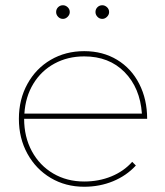

<svg xmlns="http://www.w3.org/2000/svg" viewBox="-20 -712 629 732"><path d="M246 -666Q246 -656 238 -648Q230 -640 220 -640Q209 -640 201.5 -648Q194 -656 194 -666Q194 -677 201.5 -684.5Q209 -692 220 -692Q230 -692 238 -684.5Q246 -677 246 -666ZM396 -666Q396 -656 388 -648Q380 -640 370 -640Q359 -640 351.5 -648Q344 -656 344 -666Q344 -677 351.5 -684.5Q359 -692 370 -692Q380 -692 388 -684.5Q396 -677 396 -666ZM484 -95 498 -81Q462 -42 411 -21Q360 0 301 0Q230 0 173.5 -33.5Q117 -67 84.5 -126Q52 -185 52 -259Q52 -333 84.5 -392Q117 -451 173.5 -484Q230 -517 301 -517Q372 -517 426.5 -484Q481 -451 511 -392Q541 -333 541 -259H72Q72 -190 101.5 -135.5Q131 -81 183 -50.5Q235 -20 301 -20Q357 -20 404.5 -39.5Q452 -59 484 -95ZM73 -279H521Q514 -377 455 -437Q396 -497 301 -497Q238 -497 187.5 -469.5Q137 -442 107 -392.5Q77 -343 73 -279Z"/></svg>

Font: TypoPRO Montserrat
Style: Regular
Weight: 250
Designer: Julieta Ulanovsky
Foundry: Julieta Ulanovsky
Version: Version 6.001